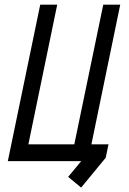

<svg xmlns="http://www.w3.org/2000/svg" viewBox="-20 -704 565 839"><path d="M104 -73.2H304.7L431.2 -683.6H505.4L379.4 -73.2H454.1L441.9 -14.6L334.5 115.7L277.8 68.8L335 0H14.2L155.8 -683.6H230Z"/></svg>

Font: Anka/Coder Condensed
Style: Italic
Weight: 400
Width: 4
Italic angle: -12°
Monospace: yes
Version: Version 001.100